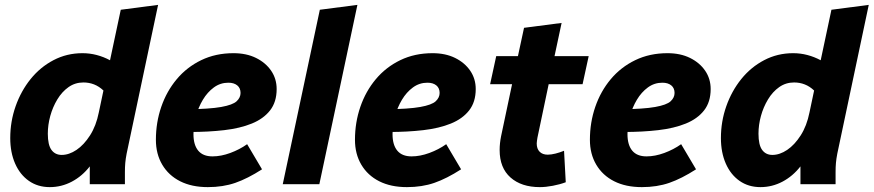

<svg xmlns="http://www.w3.org/2000/svg" viewBox="-20 -755 3581 787"><path d="M22 -189Q22 -257 44 -319.5Q66 -382 105.5 -431Q145 -480 199.5 -508.5Q254 -537 318 -537Q348 -537 376.5 -529.5Q405 -522 431 -508L475 -715L628 -735L499 -125Q495 -104 493.5 -87.5Q492 -71 492 -49V0H348V-73Q317 -33 274.5 -10.5Q232 12 184 12Q135 12 98.5 -13.5Q62 -39 42 -84.5Q22 -130 22 -189ZM176 -207Q176 -161 191 -140.5Q206 -120 233 -120Q263 -120 293.5 -140.5Q324 -161 349 -200Q374 -239 385 -294L404 -384Q386 -401 365.5 -409Q345 -417 322 -417Q288 -417 261 -398Q234 -379 215 -347.5Q196 -316 186 -279.5Q176 -243 176 -207Z M619 -182Q619 -253 641 -317Q663 -381 704.5 -430.5Q746 -480 805 -508.5Q864 -537 937 -537Q990 -537 1029.5 -517.5Q1069 -498 1091.5 -465Q1114 -432 1114 -390Q1114 -337 1087 -302.5Q1060 -268 1012 -248.5Q964 -229 899 -221.5Q834 -214 759 -214Q749 -214 740.5 -214.5Q732 -215 721 -215L735 -307Q737 -307 740.5 -307Q744 -307 746 -307Q839 -308 886.5 -316.5Q934 -325 950 -340Q966 -355 966 -374Q966 -394 952.5 -405Q939 -416 916 -416Q883 -416 856.5 -396.5Q830 -377 811.5 -346Q793 -315 783 -278Q773 -241 773 -205Q773 -161 792.5 -137.5Q812 -114 851 -114Q886 -114 924 -128Q962 -142 993 -164L1054 -61Q995 -23 944.5 -5.5Q894 12 832 12Q766 12 718.5 -12Q671 -36 645 -80Q619 -124 619 -182Z M1139 0 1291 -715 1445 -735 1289 0Z M1435 -182Q1435 -253 1457 -317Q1479 -381 1520.5 -430.5Q1562 -480 1621 -508.5Q1680 -537 1753 -537Q1806 -537 1845.5 -517.5Q1885 -498 1907.5 -465Q1930 -432 1930 -390Q1930 -337 1903 -302.5Q1876 -268 1828 -248.5Q1780 -229 1715 -221.5Q1650 -214 1575 -214Q1565 -214 1556.5 -214.5Q1548 -215 1537 -215L1551 -307Q1553 -307 1556.5 -307Q1560 -307 1562 -307Q1655 -308 1702.5 -316.5Q1750 -325 1766 -340Q1782 -355 1782 -374Q1782 -394 1768.5 -405Q1755 -416 1732 -416Q1699 -416 1672.5 -396.5Q1646 -377 1627.5 -346Q1609 -315 1599 -278Q1589 -241 1589 -205Q1589 -161 1608.5 -137.5Q1628 -114 1667 -114Q1702 -114 1740 -128Q1778 -142 1809 -164L1870 -61Q1811 -23 1760.5 -5.5Q1710 12 1648 12Q1582 12 1534.5 -12Q1487 -36 1461 -80Q1435 -124 1435 -182Z M1989 -410 2014 -525H2103L2128 -641L2282 -661L2253 -525H2393L2368 -410H2229L2183 -191Q2182 -184 2181 -178Q2180 -172 2180 -167Q2180 -145 2192 -133Q2204 -121 2225 -121Q2239 -121 2257 -125.5Q2275 -130 2292 -137L2299 -8Q2275 1 2246 6.5Q2217 12 2193 12Q2117 12 2072.5 -27.5Q2028 -67 2028 -140Q2028 -154 2029.5 -168Q2031 -182 2034 -197L2079 -410Z M2398 -182Q2398 -253 2420 -317Q2442 -381 2483.5 -430.5Q2525 -480 2584 -508.5Q2643 -537 2716 -537Q2769 -537 2808.5 -517.5Q2848 -498 2870.5 -465Q2893 -432 2893 -390Q2893 -337 2866 -302.5Q2839 -268 2791 -248.5Q2743 -229 2678 -221.5Q2613 -214 2538 -214Q2528 -214 2519.5 -214.5Q2511 -215 2500 -215L2514 -307Q2516 -307 2519.5 -307Q2523 -307 2525 -307Q2618 -308 2665.5 -316.5Q2713 -325 2729 -340Q2745 -355 2745 -374Q2745 -394 2731.5 -405Q2718 -416 2695 -416Q2662 -416 2635.5 -396.5Q2609 -377 2590.5 -346Q2572 -315 2562 -278Q2552 -241 2552 -205Q2552 -161 2571.5 -137.5Q2591 -114 2630 -114Q2665 -114 2703 -128Q2741 -142 2772 -164L2833 -61Q2774 -23 2723.5 -5.5Q2673 12 2611 12Q2545 12 2497.5 -12Q2450 -36 2424 -80Q2398 -124 2398 -182Z M2935 -189Q2935 -257 2957 -319.5Q2979 -382 3018.5 -431Q3058 -480 3112.5 -508.5Q3167 -537 3231 -537Q3261 -537 3289.5 -529.5Q3318 -522 3344 -508L3388 -715L3541 -735L3412 -125Q3408 -104 3406.5 -87.5Q3405 -71 3405 -49V0H3261V-73Q3230 -33 3187.5 -10.5Q3145 12 3097 12Q3048 12 3011.5 -13.5Q2975 -39 2955 -84.5Q2935 -130 2935 -189ZM3089 -207Q3089 -161 3104 -140.5Q3119 -120 3146 -120Q3176 -120 3206.5 -140.5Q3237 -161 3262 -200Q3287 -239 3298 -294L3317 -384Q3299 -401 3278.5 -409Q3258 -417 3235 -417Q3201 -417 3174 -398Q3147 -379 3128 -347.5Q3109 -316 3099 -279.5Q3089 -243 3089 -207Z"/></svg>

Font: Radio Canada
Style: Italic
Weight: 400
Italic angle: -12°
Designer: Charles Daoud, Etienne Aubert Bonn, Alexandre Saumier Demers, Jacques Le Bailly
Foundry: Radio-Canada
Version: Version 2.104;gftools[0.9.28.dev5+ged2979d]